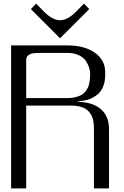

<svg xmlns="http://www.w3.org/2000/svg" viewBox="-20 -1043 686 1063"><path d="M312.5 -831.1 150.9 -992.7 180.2 -1022.9 224.1 -978Q270 -931.2 312.5 -931.2Q354.5 -931.2 400.9 -978L444.8 -1022.9L474.1 -992.7ZM41.5 -791.5H354Q447.8 -791.5 505.1 -751.2Q562.5 -710.9 562.5 -641.6V-629.4Q562.5 -592.3 551.3 -564.7Q540 -537.1 523.2 -522.7Q506.3 -508.3 486.3 -498.8Q466.3 -489.3 449.2 -486.8Q432.1 -484.4 419.7 -482.4Q407.2 -480.5 406.2 -479Q491.2 -479 537.4 -439.5Q583.5 -399.9 583.5 -329.1V0H500V-327.1Q500 -340.3 499.5 -350.1Q499 -359.9 496.3 -374.5Q493.7 -389.2 488.8 -399.7Q483.9 -410.2 474.6 -421.9Q465.3 -433.6 452.6 -441.2Q439.9 -448.7 419.9 -453.6Q399.9 -458.5 375 -458.5H125V0H41.5ZM354 -500Q378.9 -500 398.9 -505.1Q418.9 -510.3 431.9 -518.1Q444.8 -525.9 454.1 -538.1Q463.4 -550.3 468 -561.3Q472.7 -572.3 475.3 -587.4Q478 -602.5 478.5 -612.3Q479 -622.1 479 -635.3Q479 -651.4 473.4 -668.9Q467.8 -686.5 455.1 -705.8Q442.4 -725.1 416 -737.5Q389.6 -750 354 -750H208.5Q194.3 -750 187.3 -749.8Q180.2 -749.5 168.5 -748.5Q156.7 -747.6 150.6 -744.9Q144.5 -742.2 137.7 -737.8Q130.9 -733.4 127.9 -726.1Q125 -718.8 125 -708.5V-500Z"/></svg>

Font: Gputeks
Style: Regular
Weight: 500
Version: Version 0.9